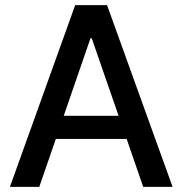

<svg xmlns="http://www.w3.org/2000/svg" viewBox="-20 -727 709 747"><path d="M18.6 0 272.5 -707H396.5L651.4 0H537.1L472.7 -186.5H197.3L132.8 0ZM441.4 -276.4 336.9 -578.1H332L228 -276.4Z"/></svg>

Font: Pretendard GOV Medium
Style: Regular
Weight: 500
Designer: Base glyphs from Inter by Rasmus Andersson; Hangeul glyphs from Noto Sans CJK(Source Han Sans) by Jang Soo-young and Kan
Foundry: Kil Hyung-jin
Version: Version 1.309